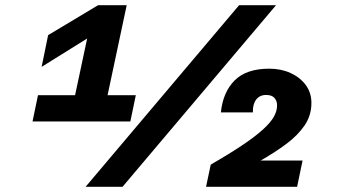

<svg xmlns="http://www.w3.org/2000/svg" viewBox="-20 -718 1340 738"><path d="M247 -251 315 -570 140 -461 165 -583 357 -698H467L372 -251ZM126 -352H502L481 -251H105ZM309 0 899 -698H1041L451 0ZM772 0 790 -85Q864 -128 913 -161Q962 -194 991 -220.5Q1020 -247 1032.5 -269Q1045 -291 1045 -313Q1045 -330 1035 -341.5Q1025 -353 1003 -353Q978 -353 964.5 -335Q951 -317 952 -286H829Q837 -364 882 -409Q927 -454 1015 -454Q1060 -454 1096.5 -437.5Q1133 -421 1155 -391.5Q1177 -362 1177 -322Q1177 -274 1150.5 -235.5Q1124 -197 1079.5 -164Q1035 -131 982 -101H1143L1122 0Z"/></svg>

Font: Azeret Mono Thin
Style: Bold Italic
Weight: 700
Italic angle: -12°
Version: Version 1.002